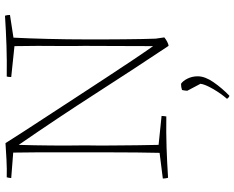

<svg xmlns="http://www.w3.org/2000/svg" viewBox="-105 -582 940 770"><g transform="rotate(-90 365.0 -197.0)"><path d="M566 9Q476 -126 376 -281.5Q276 -437 169 -592Q167 -530 166.5 -459.5Q166 -389 167 -323Q166 -279 166.5 -223.5Q167 -168 167.5 -115.5Q168 -63 169 -31L285 -19Q285 -11 283 0Q218 -1 158.5 1Q99 3 37 7Q34 -3 34 -14L137 -27Q138 -68 138.5 -119Q139 -170 139 -223Q139 -276 139 -323Q139 -363 139 -416.5Q139 -470 139 -522.5Q139 -575 138 -614L36 -622Q36 -627 37 -631.5Q38 -636 39 -640Q71 -639 109.5 -641Q148 -643 176 -645Q192 -619 221 -574.5Q250 -530 286.5 -474Q323 -418 362.5 -357.5Q402 -297 440 -239Q478 -181 510.5 -132.5Q543 -84 565 -53Q565 -128 565.5 -201Q566 -274 566 -330Q565 -369 565.5 -418Q566 -467 566 -516.5Q566 -566 565 -609L441 -622Q441 -631 443 -640Q507 -639 566 -641Q625 -643 687 -647Q690 -639 690 -627L599 -613Q596 -555 594 -476Q592 -397 592 -320Q592 -288 592 -249Q592 -210 592.5 -170Q593 -130 593.5 -96.5Q594 -63 595 -43L600 -8Q593 -2 582.5 3.5Q572 9 566 9ZM366 253Q363 253 358.5 249Q354 245 354 243Q375 219 393.5 187Q412 155 414 137L386 84Q386 80 387 73.5Q388 67 389 63Q400 59 414 59Q426 67 435 85.5Q444 104 444 126Q444 155 420.5 189Q397 223 366 253Z"/></g></svg>

Font: Labrada ExtraLight
Style: Regular
Weight: 200
Designer: Mercedes Jáuregui
Foundry: Omnibus-Type Team
Version: Version 1.000; ttfautohint (v1.8.4.7-5d5b)